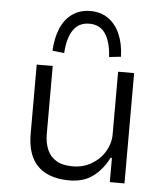

<svg xmlns="http://www.w3.org/2000/svg" viewBox="-54 -804 745 860"><g transform="rotate(5 319.0 -374.0)"><path d="M290 8Q228 8 185 -13.5Q142 -35 120.5 -78Q99 -121 99 -185V-496H171V-189Q171 -152 183.5 -121.5Q196 -91 224 -73.5Q252 -56 299 -56Q346 -56 384 -78.5Q422 -101 443.5 -137.5Q465 -174 465 -214V-496H537V0H471V-109H465Q438 -55 395.5 -23.5Q353 8 290 8ZM217 -558 164 -564Q167 -623 185.5 -666Q204 -709 238 -732.5Q272 -756 318 -756Q365 -756 398.5 -732.5Q432 -709 451 -666Q470 -623 472 -564L419 -558Q415 -626 390.5 -662.5Q366 -699 318 -699Q271 -699 246 -662.5Q221 -626 217 -558Z"/></g></svg>

Font: Nunito Sans 6pt Light
Style: Regular
Weight: 300
Version: Version 3.101;gftools[0.9.27]